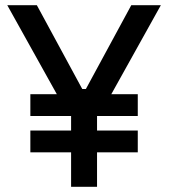

<svg xmlns="http://www.w3.org/2000/svg" viewBox="-20 -720 660 740"><path d="M600 -700H486L311 -377H297L122 -700H8L199 -357H97V-273H254V-217H97V-133H254V0H354V-133H511V-217H354V-273H511V-357H409Z"/></svg>

Font: Space Text Medium
Style: Regular
Weight: 500
Designer: Florian Karsten (Space Text), Colophon Foundry (Space Mono)
Foundry: Florian Karsten
Version: Version 1.003;PS 001.003;hotconv 1.0.88;makeotf.lib2.5.64775